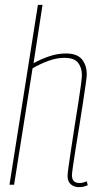

<svg xmlns="http://www.w3.org/2000/svg" viewBox="-20 -760 414 790"><path d="M276 -39Q276 -7 307 -7Q313 -7 320.5 -8.5Q328 -10 337 -14L341 2Q330 7 321 8.5Q312 10 304 10Q285 10 271.5 -1.5Q258 -13 258 -36Q258 -46 262.5 -77.5Q267 -109 273.5 -152.5Q280 -196 287.5 -244Q295 -292 302 -335.5Q309 -379 313 -410Q317 -441 317 -451Q317 -481 301.5 -501.5Q286 -522 245 -522Q213 -522 179 -509.5Q145 -497 114 -479L38 0H19L136 -740H155L118 -500Q149 -517 183 -528.5Q217 -540 252 -540Q297 -540 317 -516Q337 -492 337 -453Q337 -444 332.5 -413Q328 -382 321.5 -338Q315 -294 307 -245.5Q299 -197 292 -153Q285 -109 280.5 -78Q276 -47 276 -39Z"/></svg>

Font: Georama SemiCondensed Thin
Style: Italic
Weight: 100
Width: 4
Italic angle: -9°
Designer: Jean-Baptiste Levee
Foundry: Production Type
Version: Version 1.000